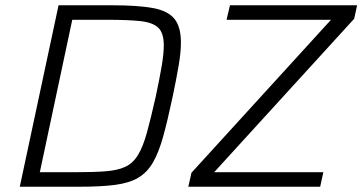

<svg xmlns="http://www.w3.org/2000/svg" viewBox="-20 -708 1374 728"><path d="M55 0 202 -688H405Q503 -688 560 -677.5Q617 -667 641.5 -636.5Q666 -606 666 -547Q666 -510 657.5 -460Q649 -410 635 -343Q616 -253 599 -191.5Q582 -130 560 -92Q538 -54 504 -34Q470 -14 416.5 -7Q363 0 283 0ZM131 -55H264Q334 -55 380 -58.5Q426 -62 455 -75.5Q484 -89 503 -120Q522 -151 537 -205Q552 -259 571 -344Q585 -410 593 -457Q601 -504 601 -536Q601 -583 580 -603Q559 -623 512 -628Q465 -633 387 -633H254ZM694 0 706 -53 1235 -633H839L852 -688H1334L1323 -637L792 -55H1206L1194 0Z"/></svg>

Font: Saira Light
Style: Italic
Weight: 300
Italic angle: -12°
Designer: Hector Gatti with collaboration of the Omnibus-Type team
Foundry: Omnibus-Type
Version: Version 1.100; ttfautohint (v1.8.3)